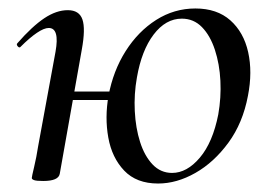

<svg xmlns="http://www.w3.org/2000/svg" viewBox="-20 -419 635 453"><path d="M353 14Q302 14 273 -16.5Q244 -47 235.5 -94.5Q227 -142 236 -193Q247 -252 276.5 -298.5Q306 -345 348.5 -372Q391 -399 441 -399Q492 -399 523.5 -371Q555 -343 565.5 -296Q576 -249 565 -193Q553 -129 519 -82.5Q485 -36 441 -11Q397 14 353 14ZM82 8Q66 8 60.5 6Q55 4 55 1Q55 -2 60.5 -25Q66 -48 70 -74L111 -297Q121 -353 95 -353Q84 -353 67 -341.5Q50 -330 29 -309Q26 -305 22 -309.5Q18 -314 21 -317Q56 -357 84.5 -376Q113 -395 140 -395Q167 -395 174.5 -373Q182 -351 173 -302L121 -9Q118 8 82 8ZM124 -183 127 -203H272L268 -183ZM386 -11Q421 -11 451.5 -47Q482 -83 495 -149Q502 -189 500 -228.5Q498 -268 487 -301.5Q476 -335 456.5 -355Q437 -375 409 -375Q371 -375 342.5 -337.5Q314 -300 303 -236Q296 -197 298 -157Q300 -117 310.5 -84Q321 -51 340 -31Q359 -11 386 -11Z"/></svg>

Font: Cormorant Medium
Style: Italic
Weight: 500
Italic angle: -10°
Designer: Christian Thalmann (Catharsis Fonts)
Foundry: Catharsis Fonts
Version: Version 4.000